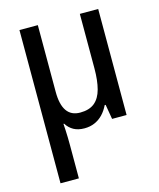

<svg xmlns="http://www.w3.org/2000/svg" viewBox="-116 -621 779 942"><g transform="rotate(-15 273.5 -150.0)"><path d="M473.1 -538.6V0H399.4L386.7 -74.7H381.8Q369.1 -48.3 351.1 -29.5Q333 -10.7 309.6 -0.5Q286.1 9.8 257.3 9.8Q225.6 9.8 203.1 -2.4Q180.7 -14.6 166 -38.1H162.6Q163.6 -23.4 164.6 -5.6Q165.5 12.2 166 31.5Q166.5 50.8 166.5 70.3V239.7H73.2V-538.6H166.5V-199.2Q166.5 -135.3 189 -102.8Q211.4 -70.3 256.8 -70.3Q303.2 -70.3 330.1 -92.3Q356.9 -114.3 368.4 -157.2Q379.9 -200.2 379.9 -261.7V-538.6Z"/></g></svg>

Font: Open Sans SemiCondensed Medium
Style: Regular
Weight: 500
Width: 4
Designer: Monotype Design Team
Foundry: Monotype Imaging Inc.
Version: Version 3.000